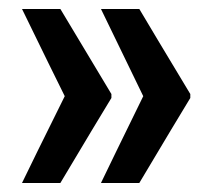

<svg xmlns="http://www.w3.org/2000/svg" viewBox="-20 -484 481 430"><path d="M115.2 -463.9Q143.6 -416 229.5 -273.4Q229.5 -271.5 229.5 -264.6Q200.2 -216.8 115.2 -74.2Q93.8 -74.2 29.3 -74.2Q52.7 -123 125 -268.6Q100.6 -317.4 29.3 -463.9Q50.8 -463.9 115.2 -463.9ZM292 -463.9Q320.3 -416 406.2 -273.4Q406.2 -271.5 406.2 -264.6Q377 -216.8 292 -74.2Q270.5 -74.2 206.1 -74.2Q229.5 -123 300.8 -268.6Q277.3 -317.4 206.1 -463.9Q227.5 -463.9 292 -463.9Z"/></svg>

Font: Noto Sans Hebrew DECATHLON 
Style: Bold
Weight: 400
Designer: Monotype Design Team
Version: Version 2.000;GOOG;noto-fonts:20170220:a8a215d2e889